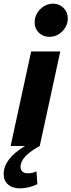

<svg xmlns="http://www.w3.org/2000/svg" viewBox="-52 -797 390 1048"><path d="M217 -596Q183 -596 160 -618.5Q137 -641 137 -675Q137 -702 151 -725.5Q165 -749 188 -763Q211 -777 237 -777Q271 -777 294.5 -754Q318 -731 318 -697Q318 -656 288 -626Q258 -596 217 -596ZM56 231Q16 231 -8 210Q-32 189 -32 153Q-32 70 84 0H6L118 -516H277L165 0Q113 28 86.5 56.5Q60 85 60 113Q60 130 70.5 139.5Q81 149 100 149Q114 149 126.5 146Q139 143 147 138L152 208Q133 218 107.5 224.5Q82 231 56 231Z"/></svg>

Font: Red Hat Text VF
Style: Italic
Weight: 300
Italic angle: -12°
Designer: Pentagram, MCKL
Foundry: Pentagram, MCKL
Version: Version 1.023